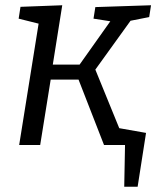

<svg xmlns="http://www.w3.org/2000/svg" viewBox="-20 -545 616 731"><path d="M548 -480 477 -466 343 -280 434 -57 536 -39 504 166H453L456 7H376L279 -242H173L133 7H53L127 -455L51 -474L58 -519L217 -525L181 -299H283L400 -464L336 -474L343 -518L555 -525Z"/></svg>

Font: Bitter Pro
Style: Italic
Weight: 400
Italic angle: -9°
Designer: Sol Matas, and Bitter project Authors
Foundry: Sol Matas
Version: Version 1.010